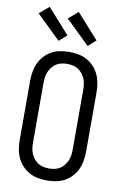

<svg xmlns="http://www.w3.org/2000/svg" viewBox="-105 -1038 710 1105"><g transform="rotate(10 250.0 -485.5)"><path d="M250 8Q223 8 196.5 3Q170 -2 147 -14.5Q124 -27 105.5 -47Q87 -67 76 -91Q65 -115 60.5 -141.5Q56 -168 56 -195V-540Q56 -567 60.5 -593.5Q65 -620 76 -644Q87 -668 105.5 -688Q124 -708 147 -720.5Q170 -733 196.5 -738Q223 -743 250 -743Q277 -743 303.5 -738Q330 -733 353 -720.5Q376 -708 394.5 -688Q413 -668 424 -644Q435 -620 439.5 -593.5Q444 -567 444 -540V-195Q444 -168 439.5 -141.5Q435 -115 424 -91Q413 -67 394.5 -47Q376 -27 353 -14.5Q330 -2 303.5 3Q277 8 250 8ZM250 -62Q267 -62 283.5 -65.5Q300 -69 314 -78Q328 -87 338.5 -100.5Q349 -114 355.5 -129.5Q362 -145 364 -161.5Q366 -178 366 -195V-540Q366 -557 364 -573.5Q362 -590 355.5 -605.5Q349 -621 338.5 -634.5Q328 -648 314 -657Q300 -666 283.5 -669.5Q267 -673 250 -673Q233 -673 216.5 -669.5Q200 -666 186 -657Q172 -648 161.5 -634.5Q151 -621 144.5 -605.5Q138 -590 136 -573.5Q134 -557 134 -540V-195Q134 -178 136 -161.5Q138 -145 144.5 -129.5Q151 -114 161.5 -100.5Q172 -87 186 -78Q200 -69 216.5 -65.5Q233 -62 250 -62ZM347 -795 207 -931 263 -979 392 -835ZM177 -795 37 -931 93 -979 222 -835Z"/></g></svg>

Font: Iosevka Term Curly
Style: Regular
Weight: 400
Designer: Belleve Invis
Foundry: Belleve Invis
Version: Version 32.3.0